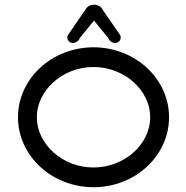

<svg xmlns="http://www.w3.org/2000/svg" viewBox="-20 -783 776 803"><path d="M134 -292.6C134 -404.1 240.4 -502.7 371.1 -502.7C501.9 -502.7 608.3 -404.1 608.3 -292.6C608.3 -181.1 501.9 -82.5 371.1 -82.5C240.4 -82.5 134 -181.1 134 -292.6ZM55.2 -292.6C55.2 -131.1 197 0 371.1 0C545.3 0 687 -131.1 687 -292.6C687 -454.1 545.3 -585.2 371.1 -585.2C197 -585.2 55.2 -454.1 55.2 -292.6ZM373.2 -763.3C358.5 -763.3 344 -756.3 337.4 -742.8C330.2 -732.4 264.3 -636.8 264.3 -636.8L263.2 -635.1L262.6 -633.1C260.4 -625.2 262 -616.1 268.3 -609.9C272.6 -605.6 278.6 -603.3 284.7 -603.3C298.1 -603.3 308.9 -612 313.6 -623.8L373.2 -697L432.8 -623.8C437.2 -613 448 -603.3 461.8 -603.3C468.2 -603.3 474.5 -605.8 478.8 -610.5C484.6 -616.8 486 -625.5 483.9 -633.1L483.3 -635.1L482.2 -636.8C482.1 -636.8 416.9 -731.5 409 -742.8C402.9 -755.4 388.4 -763.3 373.2 -763.3Z"/></svg>

Font: Hi.
Style: Tall Regular
Weight: 400
Designer: Mew Too, Robert Jablonski
Foundry: Cannot Into Space Fonts
Version: Version 1.996